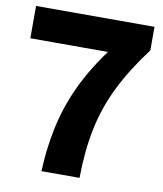

<svg xmlns="http://www.w3.org/2000/svg" viewBox="-79 -755 697 819"><g transform="rotate(10 269.5 -345.0)"><path d="M156 0Q161 -115 185 -214.5Q209 -314 257.5 -407.5Q306 -501 384 -598L524 -588Q450 -490 405.5 -399Q361 -308 341.5 -211.5Q322 -115 321 0ZM11 -550V-690H524V-588L454 -550Z"/></g></svg>

Font: Radio Canada Big
Style: Bold
Weight: 700
Designer: Étienne Aubert Bonn
Foundry: Coppers and Brasses
Version: Version 1.001